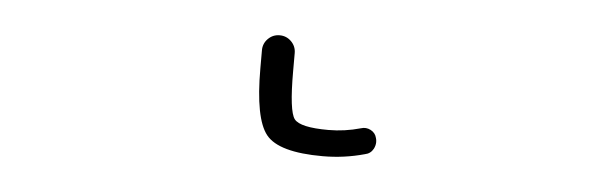

<svg xmlns="http://www.w3.org/2000/svg" viewBox="-29 -37 1057 331"><g transform="rotate(5 500.0 128.5)"><path d="M472.7 87.9Q472.7 157.2 482.9 170.4Q493.2 183.6 542 183.6Q570.3 183.6 597.7 175.8Q606.4 172.9 614.7 177.2Q623 181.6 625 190.4Q626 193.4 626 197.3Q626 203.1 623 209Q618.2 217.8 608.4 219.7Q573.2 229.5 536.1 229.5Q460 229.5 438 202.1Q416 174.8 416 87.9V56.6Q416 44.9 424.3 36.6Q432.6 28.3 444.3 28.3Q456.1 28.3 464.4 36.6Q472.7 44.9 472.7 56.6Z"/></g></svg>

Font: Gen Jyuu Gothic L Monospace Light
Style: Regular
Weight: 300
Designer: [Source Han Sans]
Ryoko NISHIZUKA  (kana & ideographs); Paul D. Hunt (Latin, Greek & Cyrillic); Wenlong ZHANG  (bopomofo
Version: Version 1.002.20150607